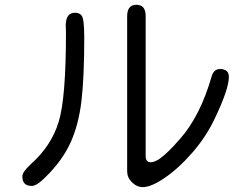

<svg xmlns="http://www.w3.org/2000/svg" viewBox="-20 -764 1040 800"><path d="M586.9 -113.3V-696.3Q586.9 -733.4 564.5 -741.2Q557.6 -744.1 548.8 -744.1Q531.2 -744.1 521.5 -734.4Q509.8 -722.7 509.8 -696.3V-50.8Q509.8 -24.4 529.3 -4.9Q549.8 15.6 575.2 15.6Q610.4 15.6 667 -23.4Q724.6 -62.5 782.2 -128.9Q839.8 -195.3 876 -272.5Q933.6 -393.6 933.6 -443.4Q933.6 -467.8 914.1 -473.6Q908.2 -476.6 898.4 -476.6Q871.1 -476.6 862.3 -447.3Q814.5 -280.3 729.5 -184.6Q676.8 -124 642.6 -100.6Q622.1 -87.9 607.4 -87.9Q586.9 -88.9 586.9 -113.3ZM73.2 -29.3Q73.2 -8.8 83 1Q92.8 10.7 112.3 10.7Q133.8 10.7 170.9 -27.3Q240.2 -95.7 273.9 -169.9Q307.6 -244.1 319.3 -342.8Q331.1 -442.4 331.1 -609.4Q331.1 -687.5 319.3 -700.2Q310.5 -710.9 292 -710.9Q254.9 -710.9 253.9 -659.2L254.9 -629.9Q254.9 -354.5 224.6 -256.8Q194.3 -156.2 108.4 -80.1L100.6 -72.3Q73.2 -45.9 73.2 -29.3Z"/></svg>

Font: FakePearl
Style: Light
Weight: 350
Version: Version 1.2